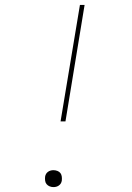

<svg xmlns="http://www.w3.org/2000/svg" viewBox="-20 -755 540 783"><path d="M247 -260H227L306 -735H325ZM198 8Q190 8 182.5 5Q175 2 170 -4Q165 -10 164 -18.5Q163 -27 164 -35Q165 -41 168 -46Q171 -51 176 -54.5Q181 -58 186.5 -59.5Q192 -61 198 -61Q206 -61 214 -58Q222 -55 226.5 -49Q231 -43 232 -34.5Q233 -26 232 -18Q231 -12 228 -7Q225 -2 220 1.5Q215 5 209.5 6.5Q204 8 198 8Z"/></svg>

Font: Iosevka Curly Slab ThObl
Style: Regular
Weight: 100
Italic angle: -9°
Monospace: yes
Designer: Belleve Invis
Foundry: Belleve Invis
Version: Version 11.0.0; ttfautohint (v1.8.3)